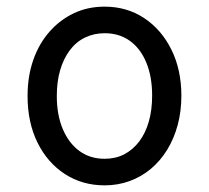

<svg xmlns="http://www.w3.org/2000/svg" viewBox="-20 -539 628 578"><path d="M295 19Q228 19 175.5 -15Q123 -49 93 -109.5Q63 -170 63 -250Q63 -309 80 -358Q97 -407 128.5 -443Q160 -479 202 -499Q244 -519 295 -519Q362 -519 414 -484.5Q466 -450 496 -389.5Q526 -329 526 -251Q526 -204 515 -163Q504 -122 483.5 -88.5Q463 -55 434.5 -31Q406 -7 370.5 6Q335 19 295 19ZM295 -61Q328 -61 354 -74.5Q380 -88 399 -113Q418 -138 428 -173Q438 -208 438 -251Q438 -308 420.5 -350.5Q403 -393 371 -416Q339 -439 295 -439Q263 -439 236 -426Q209 -413 190 -387.5Q171 -362 161 -327.5Q151 -293 151 -250Q151 -193 169 -150.5Q187 -108 219 -84.5Q251 -61 295 -61Z"/></svg>

Font: Playwrite IT Moderna
Style: Regular
Weight: 400
Designer: Veronika Burian, José Scaglione
Foundry: TypeTogether
Version: Version 1.002